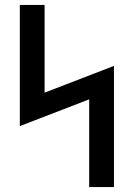

<svg xmlns="http://www.w3.org/2000/svg" viewBox="-20 -755 540 775"><path d="M340 0V-354L60 -246V-735H160V-381L440 -489V0Z"/></svg>

Font: Iosevka Semibold
Style: Regular
Weight: 600
Monospace: yes
Designer: Belleve Invis
Foundry: Belleve Invis
Version: Version 33.2.3; ttfautohint (v1.8.4)